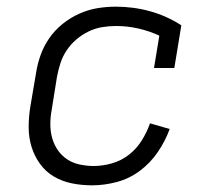

<svg xmlns="http://www.w3.org/2000/svg" viewBox="-20 -548 640 576"><path d="M256 8Q225 8 195.5 2Q166 -4 141.5 -18.5Q117 -33 100 -56.5Q83 -80 74.5 -108Q66 -136 66 -166.5Q66 -197 71 -228L88 -328Q92 -355 101.5 -382Q111 -409 127.5 -433Q144 -457 167.5 -476Q191 -495 218 -507Q245 -519 272.5 -523.5Q300 -528 327 -528Q381 -528 431 -514Q481 -500 524 -472L503 -344H442L458 -441Q428 -455 395 -462.5Q362 -470 328 -470Q307 -470 286 -466.5Q265 -463 245.5 -453.5Q226 -444 209 -429.5Q192 -415 180 -397Q168 -379 161.5 -359Q155 -339 151 -318L135 -218Q131 -197 131 -175.5Q131 -154 136.5 -134Q142 -114 153.5 -97.5Q165 -81 181.5 -70Q198 -59 219 -54.5Q240 -50 261 -50Q288 -50 316 -58Q344 -66 367 -84Q390 -102 405.5 -127Q421 -152 430 -178L489 -161Q476 -125 453.5 -92Q431 -59 399.5 -35.5Q368 -12 330.5 -2Q293 8 256 8Z"/></svg>

Font: Iosevka HT Light Extended
Style: Italic
Weight: 300
Width: 7
Italic angle: -9°
Monospace: yes
Designer: Belleve Invis
Foundry: Belleve Invis
Version: Version 32.3.0; ttfautohint (v1.8.4)